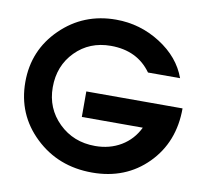

<svg xmlns="http://www.w3.org/2000/svg" viewBox="-83 -844 1023 949"><g transform="rotate(10 428.5 -369.5)"><path d="M341 -249V-377H824Q824 -207 715 -97Q606 13 438 13Q268 13 152 -97.5Q36 -208 36 -371Q36 -531 149 -641.5Q262 -752 425 -752Q546 -752 648 -687Q750 -622 786 -522H625Q555 -620 422 -620Q315 -620 244.5 -548.5Q174 -477 174 -369Q174 -263 247.5 -191Q321 -119 430 -119Q503 -119 560 -153Q617 -187 647 -249Z"/></g></svg>

Font: Involve
Style: Bold
Weight: 700
Designer: Stefan Peev
Foundry: Context Ltd.
Version: Version 1.001